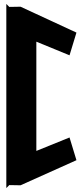

<svg xmlns="http://www.w3.org/2000/svg" viewBox="-20 -938 417 972"><path d="M27 -1 84 0 367 -127 332 -242 164 -174V-727L332 -658L367 -773L84 -904L27 -903L12 -918V14Z"/></svg>

Font: Ny Stormning
Style: Sv
Weight: 900
Designer: Robert Jablonski, Mew Too
Foundry: Cannot Into Space Fonts
Version: Version 0.90